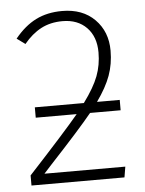

<svg xmlns="http://www.w3.org/2000/svg" viewBox="-50 -716 573 757"><g transform="rotate(-5 236.5 -337.5)"><path d="M299 -265Q251 -206 129 -75Q129 -75 99 -42H419L412 0H44V-40Q192 -200 246 -265H84V-306H278Q320 -363 336.5 -406.5Q353 -450 353 -500Q353 -562 317.5 -598.5Q282 -635 222 -635Q174 -635 137 -615.5Q100 -596 69 -558L36 -582Q75 -630 120 -652.5Q165 -675 224 -675Q305 -675 353 -626.5Q401 -578 401 -503Q401 -450 384.5 -404.5Q368 -359 330 -306H420V-265Z"/></g></svg>

Font: FiraGO ExtraLight
Style: Regular
Weight: 200
Designer: bBox Type
Foundry: bBox Type GmbH
Version: Version 1.001